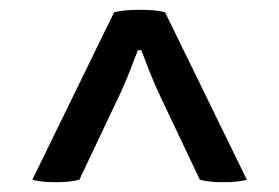

<svg xmlns="http://www.w3.org/2000/svg" viewBox="-20 -673 570 392"><path d="M484 -306Q467 -301 435.5 -301Q422.5 -301 409.8 -302.2Q397 -303.5 388 -306L301.5 -488.5Q293.5 -506.5 284.2 -529.8Q275 -553 268.5 -570.5H261.5Q255 -553 245.8 -529.8Q236.5 -506.5 228.5 -488.5L142 -306Q133 -303.5 120.2 -302.2Q107.5 -301 94.5 -301Q63 -301 46 -306L213 -648Q232 -653 265.5 -653Q280.5 -653 294.2 -651.8Q308 -650.5 317 -648Z"/></svg>

Font: Signika Negative SC
Style: Regular
Weight: 400
Designer: Anna Giedryś
Foundry: Anna Giedryś
Version: Version 2.000; ttfautohint (v1.8.3) -l 8 -r 50 -G 200 -x 9 -